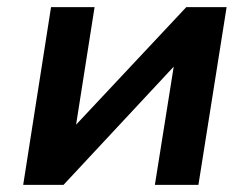

<svg xmlns="http://www.w3.org/2000/svg" viewBox="-20 -518 699 538"><path d="M45 0 123 -498H245L192 -161H186L502 -498H615L536 0H414L468 -339H474L158 0Z"/></svg>

Font: Nunito Sans 8pt
Style: Bold Italic
Weight: 700
Italic angle: -9°
Version: Version 3.101;gftools[0.9.27]